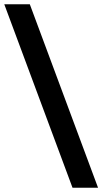

<svg xmlns="http://www.w3.org/2000/svg" viewBox="-30 -749 477 895"><path d="M427 126H308L-10 -729H109Z"/></svg>

Font: Amaranth
Style: Regular
Weight: 400
Designer: Gesine Todt
Foundry: Gesine Todt
Version: Version 1.001